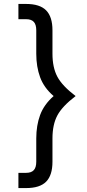

<svg xmlns="http://www.w3.org/2000/svg" viewBox="-20 -875 439 972"><path d="M73.2 0H112.3Q138.7 0 151.1 -13.7Q163.6 -27.3 163.6 -56.2V-174.3Q163.6 -239.7 183.1 -292.7Q202.6 -345.7 251.5 -388.7Q202.6 -430.7 183.1 -483.9Q163.6 -537.1 163.6 -603V-721.7Q163.6 -750.5 151.1 -764.2Q138.7 -777.8 112.3 -777.8H73.2V-855H112.3Q181.6 -855 213.6 -822.5Q245.6 -790 245.6 -721.7V-603Q245.6 -533.2 270.3 -486.8Q294.9 -440.4 362.8 -388.7Q294.9 -336.9 270.3 -290.5Q245.6 -244.1 245.6 -174.3V-56.2Q245.6 12.2 213.6 44.7Q181.6 77.1 112.3 77.1H73.2Z"/></svg>

Font: Voltaire
Style: Regular
Weight: 400
Designer: Yvonne Schttler
Foundry: Yvonne Schttler
Version: Version 1.003